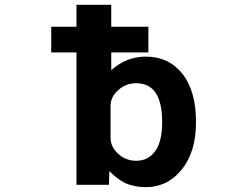

<svg xmlns="http://www.w3.org/2000/svg" viewBox="-20 -771 1040 803"><path d="M658.2 -260.7Q658.2 -422.9 549.8 -422.9Q505.9 -422.9 474.1 -394Q442.4 -365.2 442.4 -328.1V-194.3Q442.4 -157.2 474.1 -127.9Q505.9 -98.6 549.8 -98.6Q599.6 -98.6 628.9 -138.7Q658.2 -178.7 658.2 -260.7ZM194.3 -551.8V-659.2H299.8V-751H445.3V-659.2H600.6V-551.8H445.3V-477.5Q508.8 -534.2 589.8 -534.2Q685.5 -534.2 742.7 -462.4Q799.8 -390.6 799.8 -260.7Q799.8 -135.7 740.2 -62Q680.7 11.7 589.8 11.7Q541 11.7 502.9 -5.9Q468.8 -22.5 437.5 -55.7L435.5 2H299.8V-551.8Z"/></svg>

Font: GenEi Gothic M Regular
Style: Bold
Weight: 700
Designer: o_tamon (Modified); [Source Han Sans]
Ryoko NISHIZUKA  (kana & ideographs); Paul D. Hunt (Latin, Greek & Cyrillic); Wenl
Version: Version 1.1a;Original Version 1.004